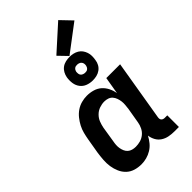

<svg xmlns="http://www.w3.org/2000/svg" viewBox="-290 -1077 1180 1180"><g transform="rotate(-45 300.0 -486.5)"><path d="M202 8Q173 8 147 0Q121 -8 102 -26Q83 -44 72 -69Q61 -94 57 -121Q53 -148 55 -176.5Q57 -205 61 -233L78 -333Q82 -356 88 -379.5Q94 -403 105.5 -425Q117 -447 133 -467Q149 -487 169.5 -501Q190 -515 214 -521.5Q238 -528 261 -528Q289 -528 314.5 -520.5Q340 -513 358.5 -496.5Q377 -480 388.5 -457Q400 -434 404 -408L423 -520H543L477 -125Q476 -118 477 -112Q478 -106 482 -101.5Q486 -97 492 -95Q498 -93 504 -93H526V8H487Q463 8 440 3.5Q417 -1 398 -13.5Q379 -26 368 -46Q357 -66 354 -89Q343 -68 327.5 -49Q312 -30 291 -17Q270 -4 247 2Q224 8 202 8ZM253 -93Q273 -93 293 -98.5Q313 -104 329.5 -117.5Q346 -131 355.5 -150.5Q365 -170 368 -189L385 -289Q387 -305 388.5 -321Q390 -337 388 -352Q386 -367 381 -381Q376 -395 366.5 -406Q357 -417 342.5 -422Q328 -427 312 -427Q291 -427 269.5 -419.5Q248 -412 231.5 -395.5Q215 -379 207 -358.5Q199 -338 195 -317L179 -217Q176 -202 175 -187Q174 -172 176.5 -158Q179 -144 184.5 -131.5Q190 -119 200 -110Q210 -101 224 -97Q238 -93 253 -93ZM355 -568Q330 -568 308 -576.5Q286 -585 272 -603.5Q258 -622 254.5 -646Q251 -670 255 -695Q258 -712 266.5 -727.5Q275 -743 289 -753.5Q303 -764 320.5 -768Q338 -772 355 -772Q371 -772 386.5 -768.5Q402 -765 415.5 -757Q429 -749 438 -736.5Q447 -724 452 -709Q457 -694 457 -678Q457 -662 454 -645Q452 -628 443.5 -612.5Q435 -597 420.5 -586.5Q406 -576 389 -572Q372 -568 355 -568ZM355 -635Q361 -635 366.5 -636Q372 -637 377 -641Q382 -645 385 -650.5Q388 -656 389 -661Q391 -670 389.5 -678.5Q388 -687 383 -693Q378 -699 370 -702Q362 -705 354 -705Q348 -705 342.5 -704Q337 -703 332 -699Q327 -695 324 -689.5Q321 -684 320 -679Q319 -670 320 -661.5Q321 -653 326 -647Q331 -641 339 -638Q347 -635 355 -635ZM359 -776 303 -834 466 -981 535 -909Z"/></g></svg>

Font: Iosevka HT Extended
Style: Bold Italic
Weight: 700
Width: 7
Italic angle: -9°
Monospace: yes
Designer: Belleve Invis
Foundry: Belleve Invis
Version: Version 32.3.0; ttfautohint (v1.8.4)